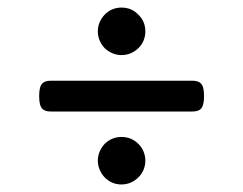

<svg xmlns="http://www.w3.org/2000/svg" viewBox="-20 -537 640 505"><path d="M255.4 -498.5Q263.7 -507.3 275.1 -512.2Q286.6 -517.1 299.3 -517.1Q326.2 -517.1 343.8 -498.5Q362.3 -481 362.3 -454.1Q362.3 -441.4 357.4 -429.9Q352.5 -418.5 343.8 -410.2Q324.7 -392.1 299.3 -392.1Q287.1 -392.1 275.6 -397Q264.2 -401.9 255.4 -410.2Q247.1 -418.9 242.2 -430.4Q237.3 -441.9 237.3 -454.1Q237.3 -479.5 255.4 -498.5ZM485.8 -324.7Q501 -324.7 507.8 -317.9Q512.7 -313.5 514.6 -305.4Q516.6 -297.4 516.6 -284.2Q516.6 -262.2 510.3 -252.9Q503.4 -243.7 485.8 -243.7H113.8Q97.2 -243.7 90.8 -251.5Q83 -259.8 83 -284.2Q83 -308.6 90.8 -316.9Q97.2 -324.7 113.8 -324.7ZM255.4 -158.7Q264.2 -167.5 275.4 -172.1Q286.6 -176.8 299.3 -176.8Q325.7 -176.8 343.8 -158.7Q352.5 -150.4 357.4 -138.7Q362.3 -127 362.3 -114.3Q362.3 -101.6 357.4 -90.1Q352.5 -78.6 343.8 -70.3Q335 -61.5 323.5 -56.6Q312 -51.8 299.3 -51.8Q286.6 -51.8 275.4 -56.6Q264.2 -61.5 255.4 -70.3Q247.1 -79.1 242.2 -90.6Q237.3 -102.1 237.3 -114.3Q237.3 -127 242.2 -138.4Q247.1 -149.9 255.4 -158.7Z"/></svg>

Font: Courier Prime Medium
Style: Regular
Weight: 500
Designer: Alan Dague-Greene
Foundry: Quote-Unquote Apps
Version: Version 1.202